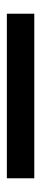

<svg xmlns="http://www.w3.org/2000/svg" viewBox="200 -180 120 560"><g transform="rotate(90 260.0 100.0)"><path d="M20 140V60H500V140Z"/></g></svg>

Font: Rowdies
Style: Bold
Weight: 700
Designer: Jaikishan Patel
Version: Version 1.000; ttfautohint (v1.8.3)